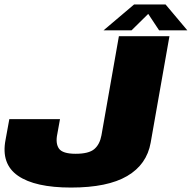

<svg xmlns="http://www.w3.org/2000/svg" viewBox="-21 -838 863 864"><path d="M298.5 6Q463 6 551.2 -45.8Q639.5 -97.5 657 -196L741.5 -675H514L435.5 -229Q428 -188 403.2 -167Q378.5 -146 319.5 -146Q260.5 -146 244.2 -169.5Q228 -193 237 -235.5L249 -302H21L4 -209Q-17 -100.5 59.8 -47.2Q136.5 6 298.5 6ZM445 -701.5H571L646 -775.5L695 -701.5H822L724 -818H582.5Z"/></svg>

Font: Anybody UltraCondensed Thin Black
Style: Italic
Weight: 900
Italic angle: -10°
Version: Version 1.111